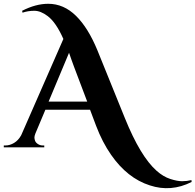

<svg xmlns="http://www.w3.org/2000/svg" viewBox="-48 -779 1033 1015"><path d="M965 183Q856 238 744 201Q625 163 539 39Q493 -27 460 -114L428 -199H192L139 -73Q134 -60 134 -52Q134 -44 137.5 -34.5Q141 -25 152.5 -17.5Q164 -10 178 -10H186V0H-28V-10H-19Q4 -10 26.5 -23.5Q49 -37 64 -64L287 -573Q248 -661 204 -694Q167 -722 133.5 -722Q100 -722 71 -712L69 -722Q141 -759 207 -759Q289 -759 354 -695Q418 -632 467 -513L612 -155Q694 48 780 124Q815 155 852 167Q889 179 914.5 179Q940 179 964 173ZM209 -242H413L343 -427Q338 -441 329 -465.5Q320 -490 317 -500Z"/></svg>

Font: Cinzel Decorative
Style: Bold
Weight: 700
Version: Version 1.002;PS 001.002;hotconv 1.0.56;makeotf.lib2.0.21325